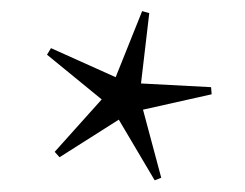

<svg xmlns="http://www.w3.org/2000/svg" viewBox="-20 -746 430 337"><path d="M263 -434 251.5 -429.5 188.5 -536 84.5 -470 76 -479.5 158.5 -571.5 62.5 -650 69.5 -661.5 183 -610.5 229.5 -726.5 242 -723 227.5 -599.5 350.5 -593 351.5 -580.5 231 -553.5Z"/></svg>

Font: Newsreader 72pt
Style: Regular
Weight: 400
Designer: Hugues Gentile
Foundry: Production Type
Version: Version 1.003; ttfautohint (v1.8.3)